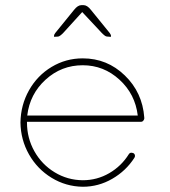

<svg xmlns="http://www.w3.org/2000/svg" viewBox="-20 -713 649 733"><path d="M295.9 0Q231.4 -1 177 -34.2Q122.6 -67.4 90.8 -123.3Q59.1 -179.2 58.1 -245.1Q59.1 -312 90.8 -368.4Q122.6 -424.8 177 -457.5Q231.4 -490.2 295.9 -490.2Q389.2 -490.2 456.5 -425Q523.9 -359.9 530.8 -264.2V-263.2V-261.2V-259.8Q529.8 -255.4 526.6 -251.7Q523.4 -248 519 -248H83V-245.1Q83 -186 111.3 -135.5Q139.6 -85 188.7 -55.2Q237.8 -25.4 295.9 -24.9Q350.6 -24.9 397.2 -52Q443.8 -79.1 472.2 -125Q477.5 -133.3 490.2 -127.9Q494.1 -125.5 495.1 -120.4Q496.1 -115.2 493.2 -110.8Q460.9 -60.5 408.4 -30.3Q356 0 295.9 0ZM295.9 -463.9Q214.4 -463.9 154.1 -408.9Q93.8 -354 84 -272H505.9Q496.1 -354 436 -408.9Q376 -463.9 295.9 -463.9ZM293.9 -667 225.1 -591.3Q224.6 -590.8 221.7 -587.6Q218.8 -584.5 216.8 -582.8Q214.8 -581.1 211.7 -578.4Q208.5 -575.7 205.6 -574.5Q202.6 -573.2 199.7 -573.2Q197.3 -573.2 193.1 -572.8Q189 -572.3 187.5 -572.5Q186 -572.8 186 -575.2Q186 -580.6 190.9 -586.9L262.7 -675.3Q276.9 -693.4 291 -693.4H298.8Q313 -693.4 327.1 -675.3L398.9 -586.9Q403.8 -580.6 403.8 -575.2Q403.8 -573.7 403.3 -573Q402.8 -572.3 401.9 -572.3Q400.9 -572.3 399.4 -572.5Q397.9 -572.8 395.8 -573Q393.6 -573.2 391.1 -573.2Q387.7 -573.2 384.5 -574.5Q381.3 -575.7 378.2 -578.4Q375 -581.1 372.8 -583Q370.6 -585 367.4 -588.4Q364.3 -591.8 363.8 -592.3Z"/></svg>

Font: Quicksand
Style: Light
Weight: 300
Designer: Andrew Paglinawan
Foundry: Andrew Paglinawan
Version: 1.002